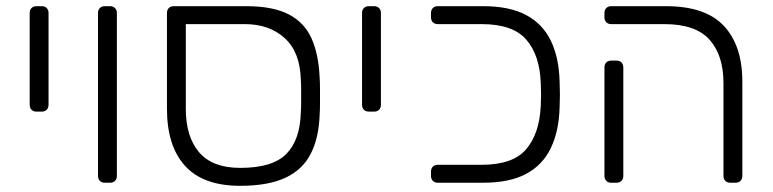

<svg xmlns="http://www.w3.org/2000/svg" viewBox="-20 -591 2499 621"><path d="M98 -230Q88 -230 82 -236Q76 -242 76 -252V-549Q76 -559 82 -565Q88 -571 98 -571H115Q125 -571 131 -565Q137 -559 137 -549V-252Q137 -242 131 -236Q125 -230 115 -230Z M319 0Q309 0 303 -6Q297 -12 297 -22V-549Q297 -559 303 -565Q309 -571 319 -571H336Q346 -571 352 -565Q358 -559 358 -549V-22Q358 -12 352 -6Q346 0 336 0Z M757 10Q637 10 578.5 -54.5Q520 -119 520 -239V-549Q520 -559 526 -565Q532 -571 542 -571H777Q862 -571 913 -545Q964 -519 987.5 -467Q1011 -415 1014 -337Q1015 -327 1015 -303.5Q1015 -280 1015 -257Q1015 -234 1014 -224Q1012 -147 985.5 -94.5Q959 -42 903 -16Q847 10 757 10ZM757 -48Q862 -48 906.5 -93.5Q951 -139 953 -229Q954 -239 954 -260Q954 -281 954 -301.5Q954 -322 953 -332Q951 -422 901 -467.5Q851 -513 772 -513H581V-239Q581 -149 624 -98.5Q667 -48 757 -48Z M1173 -230Q1163 -230 1157 -236Q1151 -242 1151 -252V-549Q1151 -559 1157 -565Q1163 -571 1173 -571H1190Q1200 -571 1206 -565Q1212 -559 1212 -549V-252Q1212 -242 1206 -236Q1200 -230 1190 -230Z M1396 0Q1386 0 1380 -6Q1374 -12 1374 -22V-36Q1374 -46 1380 -52Q1386 -58 1396 -58H1538Q1639 -58 1682 -108.5Q1725 -159 1729 -249Q1730 -272 1730 -286Q1730 -300 1729 -322Q1726 -412 1682.5 -462.5Q1639 -513 1538 -513H1396Q1386 -513 1380 -519Q1374 -525 1374 -535V-549Q1374 -559 1380 -565Q1386 -571 1396 -571H1543Q1628 -571 1681.5 -542.5Q1735 -514 1761.5 -459.5Q1788 -405 1790 -327Q1791 -305 1791 -286Q1791 -267 1790 -244Q1788 -167 1761.5 -112Q1735 -57 1681.5 -28.5Q1628 0 1543 0Z M2342 0Q2332 0 2326 -6Q2320 -12 2320 -22V-322Q2320 -412 2275 -462.5Q2230 -513 2129 -513H1957Q1947 -513 1941 -519Q1935 -525 1935 -535V-549Q1935 -559 1941 -565Q1947 -571 1957 -571H2134Q2262 -571 2321.5 -507Q2381 -443 2381 -327V-22Q2381 -12 2375 -6Q2369 0 2359 0ZM1957 0Q1947 0 1941 -6Q1935 -12 1935 -22V-373Q1935 -383 1941 -389Q1947 -395 1957 -395H1974Q1984 -395 1990 -389Q1996 -383 1996 -373V-22Q1996 -12 1990 -6Q1984 0 1974 0Z"/></svg>

Font: Rubik Light
Style: Regular
Weight: 300
Designer: Hubert and Fischer
Foundry: Hubert and Fischer
Version: Version 2.300;gftools[0.9.30]